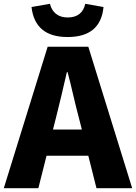

<svg xmlns="http://www.w3.org/2000/svg" viewBox="-28 -991 716 1011"><path d="M328 -796Q156 -796 138 -954L235 -971Q243 -937 267 -918Q291 -899 328 -899Q405 -899 421 -971L517 -954Q502 -796 328 -796ZM-8 0 223 -745H437L668 0H480L437 -171H217L174 0ZM251 -309H403L387 -372Q372 -428 357.5 -491Q343 -554 328 -611H324Q311 -553 296 -490.5Q281 -428 267 -372Z"/></svg>

Font: Source Han Sans TC Heavy
Style: Regular
Weight: 900
Designer: Ryoko NISHIZUKA Ë•øÂ°öÊ∂ºÂ≠ê (kana, bopomofo & ideographs); Paul D. Hunt (Latin, Greek & Cyrillic); Sandoll Communicatio
Foundry: Adobe
Version: Version 2.004;hotconv 1.0.118;makeotfexe 2.5.65603